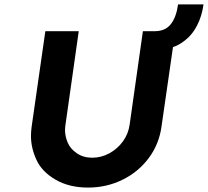

<svg xmlns="http://www.w3.org/2000/svg" viewBox="-20 -842 940 868"><path d="M378 6Q293 6 231.5 -29.5Q170 -65 145 -119Q120 -173 120 -227Q120 -247 123 -269L185 -701H336L276 -278Q274 -265 274 -254Q274 -226 286 -197.5Q298 -169 327.5 -149Q357 -129 397 -129Q438 -129 474.5 -149Q511 -169 535.5 -202.5Q560 -236 566 -278L626 -701H680Q727 -701 752 -732.5Q777 -764 785 -822H900Q893 -769 870 -725Q847 -681 809 -654Q788 -638 762 -629L710 -269Q699 -190 652.5 -127.5Q606 -65 534 -29.5Q462 6 378 6Z"/></svg>

Font: Lexend SemBd
Style: Italic
Weight: 600
Italic angle: -8.13011°
Designer: Bonnie Shaver-Troup, Thomas Jockin
Foundry: Lexend
Version: Version 1.007